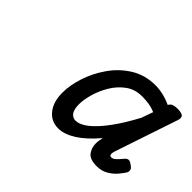

<svg xmlns="http://www.w3.org/2000/svg" viewBox="-81 -1218 800 800"><g transform="rotate(45 319.0 -818.0)"><path d="M303 -611Q261 -611 235.5 -643Q210 -675 210 -729Q210 -773 226.5 -823.5Q243 -874 275 -920Q307 -966 354.5 -995.5Q402 -1025 463 -1025Q485 -1025 509 -1019.5Q533 -1014 556 -1003L558 -1005Q563 -1014 572.5 -1017.5Q582 -1021 596 -1021Q622 -1021 629.5 -1013Q637 -1005 631 -988L538 -711Q535 -702 534.5 -695.5Q534 -689 536.5 -685.5Q539 -682 544 -682Q554 -682 563.5 -690.5Q573 -699 587 -716Q593 -724 601 -726Q609 -728 621 -719Q635 -711 637.5 -702.5Q640 -694 636 -685Q628 -672 613.5 -655Q599 -638 577.5 -625.5Q556 -613 528 -613Q487 -613 472.5 -632.5Q458 -652 458 -678Q458 -687 459.5 -696Q461 -705 463 -714Q419 -662 378.5 -636.5Q338 -611 303 -611ZM293 -743Q293 -725 297.5 -711.5Q302 -698 311 -691.5Q320 -685 331 -685Q356 -685 386 -709Q416 -733 449.5 -778.5Q483 -824 517 -888L535 -939Q516 -947 496.5 -950Q477 -953 456 -953Q414 -953 383.5 -930.5Q353 -908 333 -874.5Q313 -841 303 -805.5Q293 -770 293 -743Z"/></g></svg>

Font: Playwrite AU VIC
Style: Regular
Weight: 400
Designer: Veronika Burian, José Scaglione
Foundry: TypeTogether
Version: Version 1.002